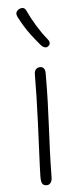

<svg xmlns="http://www.w3.org/2000/svg" viewBox="-58 -857 381 903"><g transform="rotate(-5 132.5 -405.0)"><path d="M115 -510Q115 -520 118.5 -527Q122 -534 128 -537.5Q134 -541 142 -541Q154 -541 160 -533Q166 -525 166 -510Q166 -434 164 -376Q162 -318 159.5 -264.5Q157 -211 154.5 -152.5Q152 -94 151 -19Q151 -4 144 5.5Q137 15 126 15Q114 15 108 9.5Q102 4 100.5 -5.5Q99 -15 99 -27Q99 -38 100.5 -75.5Q102 -113 104.5 -167.5Q107 -222 109.5 -283.5Q112 -345 113.5 -404.5Q115 -464 115 -510ZM191 -637Q183 -629 172.5 -632Q162 -635 153 -646Q131 -672 113.5 -695Q96 -718 83 -739.5Q70 -761 59 -782Q51 -797 54 -806Q57 -815 67 -821Q76 -826 86 -825Q96 -824 103 -808Q118 -775 141.5 -736.5Q165 -698 186 -673Q195 -663 197 -653.5Q199 -644 191 -637Z"/></g></svg>

Font: Playpen Sans ExtraLight
Style: Regular
Weight: 250
Designer: Laura Meseguer, Veronika Burian, José Scaglione
Foundry: TypeTogether
Version: Version 1.001